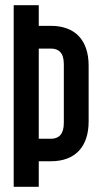

<svg xmlns="http://www.w3.org/2000/svg" viewBox="-20 -723 387 743"><path d="M33 -703V0H130V-99H177C271 -99 323 -155 323 -253V-469C323 -567 271 -623 177 -623H130V-703ZM130 -186V-535H177C207 -535 227 -519 227 -475V-247C227 -203 207 -186 177 -186Z"/></svg>

Font: Modon Arabic
Style: Bold
Weight: 700
Designer: Ahmedzaza
Foundry: Ahmedzaza
Version: Version 2.010